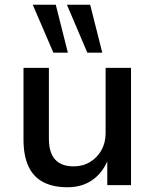

<svg xmlns="http://www.w3.org/2000/svg" viewBox="-20 -780 653 809"><path d="M264 9Q203 9 161.5 -13Q120 -35 99.5 -80Q79 -125 79 -192V-494H186V-195Q186 -159 196.5 -133Q207 -107 230.5 -93Q254 -79 290 -79Q329 -79 359.5 -97.5Q390 -116 407.5 -147.5Q425 -179 425 -218V-494H532V0H432V-107H435Q412 -51 368.5 -21Q325 9 264 9ZM348 -558 262 -760H360L411 -558ZM205 -558 118 -760H215L266 -558Z"/></svg>

Font: Nunito Sans 9pt SemiBold
Style: Regular
Weight: 600
Version: Version 3.101;gftools[0.9.27]